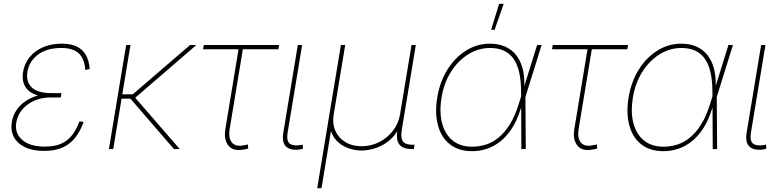

<svg xmlns="http://www.w3.org/2000/svg" viewBox="-20 -777 4075 1001"><path d="M210.4 9.8Q149.9 9.8 109.9 -9.8Q69.8 -29.3 52.2 -63Q34.7 -96.7 41.5 -140.1Q47.4 -175.8 66.7 -203.9Q85.9 -231.9 115.5 -251.2Q145 -270.5 182.4 -280.8Q219.7 -291 262.2 -291H300.3L296.9 -269H244.1Q200.2 -269 161.9 -253.2Q123.5 -237.3 97.7 -208Q71.8 -178.7 64.9 -138.2Q55.7 -82.5 95.9 -47.6Q136.2 -12.7 213.9 -12.7Q266.6 -12.7 301 -28.8Q335.4 -44.9 357.4 -74.5Q379.4 -104 394.5 -144.5L416 -141.1Q399.9 -96.2 374.3 -62Q348.6 -27.8 308.6 -9Q268.6 9.8 210.4 9.8ZM258.3 -269Q214.4 -269 182.1 -277.8Q149.9 -286.6 130.1 -303.5Q110.4 -320.3 102.8 -345.2Q95.2 -370.1 100.1 -402.3Q107.9 -446.8 135 -479.7Q162.1 -512.7 204.8 -531Q247.6 -549.3 302.2 -549.3Q350.1 -549.3 380.9 -534.2Q411.6 -519 428 -489.7Q444.3 -460.4 447.8 -417.5L424.8 -412.1Q420.4 -471.2 390.6 -499Q360.8 -526.9 298.8 -526.9Q226.6 -526.9 180.2 -493.7Q133.8 -460.4 123 -404.3Q114.3 -350.6 145.8 -321Q177.2 -291.5 247.6 -291.5H300.3L296.9 -269Z M660.2 -542.5 570.3 0H547.9L637.7 -542.5ZM1003.9 -542.5 679.7 -262.7H599.6L603 -285.2H671.9L971.2 -542.5ZM886.7 0 654.8 -268.6 679.7 -273.4 917 0Z M1252.9 2Q1197.3 13.7 1171.6 -17.1Q1146 -47.9 1154.8 -103.5L1223.6 -520H1038.6L1042.5 -542.5H1435.1L1431.2 -520H1246.1L1177.2 -103.5Q1169.9 -55.7 1189.9 -33Q1210 -10.3 1253.4 -20Q1257.8 -20.5 1262.9 -21.7Q1268.1 -22.9 1272.9 -23.9L1273.9 -2Q1268.6 -1 1263.4 0.2Q1258.3 1.5 1252.9 2Z M1550.8 1Q1501.5 10.3 1474.9 -10Q1448.2 -30.3 1457 -85.4L1532.7 -542.5H1555.2L1479.5 -85.4Q1472.2 -39.1 1493.2 -26.4Q1514.2 -13.7 1553.2 -22Q1556.6 -22.9 1555.9 -22.7Q1555.2 -22.5 1558.1 -22.9L1559.6 -1.5Q1557.6 -1 1555.4 -0.5Q1553.2 0 1550.8 1Z M1633.8 204.1 1757.3 -542.5H1779.8L1719.7 -179.7Q1711.9 -132.8 1728.3 -95.5Q1744.6 -58.1 1780.3 -36.4Q1815.9 -14.6 1865.2 -14.6Q1915 -14.6 1957.5 -36.4Q2000 -58.1 2028.8 -95.5Q2057.6 -132.8 2065.4 -179.7L2125.5 -542.5H2147.9L2074.2 -96.7Q2067.9 -56.6 2081.1 -39.6Q2094.2 -22.5 2129.4 -22.5H2141.1L2137.2 0H2125.5Q2080.6 0 2062.3 -23.4Q2043.9 -46.9 2051.8 -96.7L2065.4 -179.7H2083Q2074.2 -127.9 2051 -92Q2027.8 -56.2 1996.1 -34.2Q1964.4 -12.2 1929.9 -2.2Q1895.5 7.8 1865.2 7.8Q1835 7.8 1802.7 -2.2Q1770.5 -12.2 1744.6 -34.2Q1718.8 -56.2 1706.1 -92Q1693.4 -127.9 1702.1 -179.7H1719.7L1656.2 204.1Z M2441.4 11.2Q2371.6 11.2 2326.2 -24.2Q2280.8 -59.6 2263.4 -123.3Q2246.1 -187 2259.8 -270Q2273.4 -351.6 2313 -414.6Q2352.5 -477.5 2409.9 -513.4Q2467.3 -549.3 2534.2 -549.3Q2578.6 -549.3 2612.8 -534.4Q2647 -519.5 2669.9 -491Q2692.9 -462.4 2704.1 -421.6Q2715.3 -380.9 2713.9 -328.6H2719.7L2719.2 -272.9L2721.2 0H2698.2L2696.8 -301.3Q2696.3 -357.4 2686.8 -399.7Q2677.2 -441.9 2657.5 -470.2Q2637.7 -498.5 2607.4 -512.7Q2577.1 -526.9 2534.7 -526.9Q2474.6 -526.9 2421.4 -493.9Q2368.2 -460.9 2331.5 -403.1Q2294.9 -345.2 2282.2 -270Q2269.5 -193.4 2284.7 -135.3Q2299.8 -77.1 2339.6 -44.7Q2379.4 -12.2 2441.4 -12.2Q2478 -12.2 2513.2 -23.2Q2548.3 -34.2 2580.1 -60.3Q2611.8 -86.4 2638.7 -129.6Q2665.5 -172.9 2685.1 -236.8L2780.3 -542.5H2803.7L2718.8 -270L2701.7 -213.4H2695.8Q2676.8 -150.9 2648.9 -107.9Q2621.1 -64.9 2587.2 -38.6Q2553.2 -12.2 2516.1 -0.5Q2479 11.2 2441.4 11.2ZM2540.5 -621.6 2582 -756.8H2606L2558.6 -621.6Z M3072.3 2Q3016.6 13.7 2991 -17.1Q2965.3 -47.9 2974.1 -103.5L3043 -520H2857.9L2861.8 -542.5H3254.4L3250.5 -520H3065.4L2996.6 -103.5Q2989.3 -55.7 3009.3 -33Q3029.3 -10.3 3072.8 -20Q3077.1 -20.5 3082.3 -21.7Q3087.4 -22.9 3092.3 -23.9L3093.3 -2Q3087.9 -1 3082.8 0.2Q3077.6 1.5 3072.3 2Z M3439 11.2Q3369.1 11.2 3323.7 -24.2Q3278.3 -59.6 3261 -123.3Q3243.7 -187 3257.3 -270Q3271 -351.6 3310.5 -414.6Q3350.1 -477.5 3407.5 -513.4Q3464.8 -549.3 3531.7 -549.3Q3576.2 -549.3 3610.4 -534.4Q3644.5 -519.5 3667.5 -491Q3690.4 -462.4 3701.7 -421.6Q3712.9 -380.9 3711.4 -328.6H3717.3L3716.8 -272.9L3718.8 0H3695.8L3694.3 -301.3Q3693.8 -357.4 3684.3 -399.7Q3674.8 -441.9 3655 -470.2Q3635.3 -498.5 3605 -512.7Q3574.7 -526.9 3532.2 -526.9Q3472.2 -526.9 3418.9 -493.9Q3365.7 -460.9 3329.1 -403.1Q3292.5 -345.2 3279.8 -270Q3267.1 -193.4 3282.2 -135.3Q3297.4 -77.1 3337.2 -44.7Q3377 -12.2 3439 -12.2Q3475.6 -12.2 3510.7 -23.2Q3545.9 -34.2 3577.6 -60.3Q3609.4 -86.4 3636.2 -129.6Q3663.1 -172.9 3682.6 -236.8L3777.8 -542.5H3801.3L3716.3 -270L3699.2 -213.4H3693.4Q3674.3 -150.9 3646.5 -107.9Q3618.7 -64.9 3584.7 -38.6Q3550.8 -12.2 3513.7 -0.5Q3476.6 11.2 3439 11.2Z M3966.3 1Q3917 10.3 3890.4 -10Q3863.8 -30.3 3872.6 -85.4L3948.2 -542.5H3970.7L3895 -85.4Q3887.7 -39.1 3908.7 -26.4Q3929.7 -13.7 3968.8 -22Q3972.2 -22.9 3971.4 -22.7Q3970.7 -22.5 3973.6 -22.9L3975.1 -1.5Q3973.1 -1 3970.9 -0.5Q3968.8 0 3966.3 1Z"/></svg>

Font: Inter 16pt Thin
Style: Italic
Weight: 250
Italic angle: -9.3988°
Version: Version 4.001;git-66647c0bb